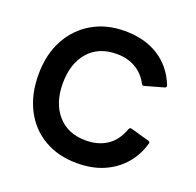

<svg xmlns="http://www.w3.org/2000/svg" viewBox="-132 -887 1061 1040"><g transform="rotate(20 398.5 -367.0)"><path d="M414 14Q307 14 226 -33Q145 -80 100.5 -166Q56 -252 56 -367Q56 -483 102.5 -568.5Q149 -654 230 -701Q311 -748 416 -748Q532 -748 612.5 -696.5Q693 -645 730 -551Q735 -537 722 -534L615 -504Q604 -501 599 -512Q573 -562 526.5 -589Q480 -616 418 -616Q313 -616 254.5 -548Q196 -480 196 -367Q196 -254 255 -186Q314 -118 418 -118Q489 -118 539.5 -151.5Q590 -185 615 -254Q619 -266 631 -263L737 -233Q749 -230 746 -220Q727 -151 682.5 -98.5Q638 -46 571 -16Q504 14 414 14Z"/></g></svg>

Font: LINE Seed Sans
Style: Bold
Weight: 700
Designer: LINE VX Design & Dalton Maag Ltd & Sandoll Inc
Foundry: Dalton Maag Ltd
Version: Version 1.003